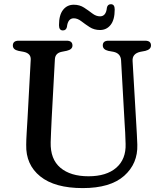

<svg xmlns="http://www.w3.org/2000/svg" viewBox="-20 -898 791 934"><path d="M586.5 -293.5 569 -604.5Q567 -638.5 532 -646L507 -650.5Q480 -657 480 -677Q480 -700 508 -700H686Q714.5 -700 714.5 -677Q714.5 -657.5 687 -650.5L663 -646Q622.5 -637 625 -601L643 -293Q644.5 -268 645.8 -244Q647 -220 648 -194.5Q651 -102 583.8 -42.5Q516.5 17 382.5 17Q246.5 17 175.8 -40Q105 -97 107.5 -194Q107.5 -215.5 109.8 -253.2Q112 -291 114 -323L129.5 -608Q131 -638.5 94.5 -646L70 -650.5Q42.5 -656.5 42.5 -676.5Q42.5 -700 71 -700H304Q332.5 -700 332.5 -676.5Q332.5 -657.5 305 -651L280 -646Q248.5 -639.5 247 -609.5L231.5 -323.5Q229.5 -287.5 228.5 -258.8Q227.5 -230 226.5 -206Q224.5 -123.5 273.8 -82Q323 -40.5 410.5 -40.5Q498 -40.5 545.8 -82.2Q593.5 -124 591 -198Q590 -231 589 -252.8Q588 -274.5 586.5 -293.5ZM466.5 -752Q438 -752 416 -766.2Q394 -780.5 375.5 -794.8Q357 -809 339 -809Q310 -809 305.5 -766.5Q301.5 -750 286 -750Q267 -750 267 -775.5Q267 -825 286.8 -850Q306.5 -875 339 -875Q367.5 -875 389.2 -860.8Q411 -846.5 429.2 -832.5Q447.5 -818.5 466.5 -818.5Q496 -818.5 500 -860.5Q503.5 -877.5 519.5 -877.5Q538 -877.5 538 -852Q538 -802 518.2 -777Q498.5 -752 466.5 -752Z"/></svg>

Font: Fraunces 9pt Soft
Style: Regular
Weight: 400
Version: Version 1.000;[0bf87f6ff]